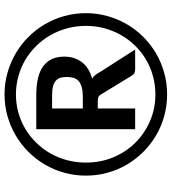

<svg xmlns="http://www.w3.org/2000/svg" viewBox="26 -794 775 868"><g transform="rotate(-90 414.0 -360.5)"><path d="M407.5 -374Q434.5 -374 452.2 -378.8Q470 -383.5 480.5 -392.5Q491 -401.5 495.2 -415Q499.5 -428.5 499.5 -446Q499.5 -463 495.8 -475.5Q492 -488 482.5 -496.2Q473 -504.5 457 -508.8Q441 -513 416.5 -513H357V-374ZM416.5 -584.5Q506.5 -584.5 549 -552.5Q591.5 -520.5 591.5 -458Q591.5 -412.5 567 -379.2Q542.5 -346 492 -332Q502 -326 508.8 -317.2Q515.5 -308.5 521.5 -297L623.5 -137.5H534Q514 -137.5 506 -152L420.5 -292Q416.5 -299.5 410 -303Q403.5 -306.5 390.5 -306.5H357V-137.5H263.5V-584.5ZM420.5 -46Q463.5 -46 503.5 -57Q543.5 -68 577.8 -88.2Q612 -108.5 640.2 -137Q668.5 -165.5 688.5 -200.5Q708.5 -235.5 719.5 -275.8Q730.5 -316 730.5 -360Q730.5 -404 719.5 -444.8Q708.5 -485.5 688.5 -520.5Q668.5 -555.5 640.2 -584.2Q612 -613 577.8 -633.5Q543.5 -654 503.5 -665.2Q463.5 -676.5 420.5 -676.5Q377.5 -676.5 337.8 -665.2Q298 -654 264 -633.5Q230 -613 202 -584.2Q174 -555.5 154 -520.5Q134 -485.5 123.2 -444.8Q112.5 -404 112.5 -360Q112.5 -294 136.2 -236.8Q160 -179.5 201.8 -137.2Q243.5 -95 299.8 -70.5Q356 -46 420.5 -46ZM420.5 -728Q471 -728 518 -714.8Q565 -701.5 606 -677.5Q647 -653.5 680.5 -620Q714 -586.5 738 -545.5Q762 -504.5 775 -457.5Q788 -410.5 788 -360Q788 -309.5 774.8 -262.5Q761.5 -215.5 737.8 -174.8Q714 -134 680.5 -100.5Q647 -67 606 -43Q565 -19 518 -6Q471 7 420.5 7Q370 7 323 -6Q276 -19 235.2 -43Q194.5 -67 161 -100.5Q127.5 -134 103.5 -174.8Q79.5 -215.5 66.5 -262.5Q53.5 -309.5 53.5 -360Q53.5 -410.5 66.5 -457.5Q79.5 -504.5 103.5 -545.5Q127.5 -586.5 161 -620Q194.5 -653.5 235.2 -677.5Q276 -701.5 323 -714.8Q370 -728 420.5 -728Z"/></g></svg>

Font: Lato 2
Style: Italic
Weight: 600
Italic angle: -7°
Designer: Lukasz Dziedzic with Adam Twardoch and Botio Nikoltchev
Foundry: tyPoland Lukasz Dziedzic
Version: Version 2.015; 2015-08-06; http://www.latofonts.com/